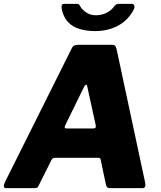

<svg xmlns="http://www.w3.org/2000/svg" viewBox="-31 -974 836 994"><path d="M0 0Q-10 0 -11 -9Q-12 -18 -2 -38L341 -725Q346 -736 355 -739Q364 -742 376 -742H550Q563 -742 567.5 -733Q572 -724 574 -713L721 -26Q723 -17 720.5 -8.5Q718 0 707 0H535Q521 0 517 -20L490 -148Q489 -157 478 -157H252Q241 -157 235 -145L167 -9Q164 -4 160.5 -2Q157 0 146 0H0ZM453 -309Q469 -309 464 -328L421 -525Q420 -535 415 -535Q410 -535 405 -526L306 -324Q303 -315 304.5 -312Q306 -309 314 -309ZM651 -954Q661 -954 664 -945Q667 -936 662 -926Q643 -888 612 -862.5Q581 -837 542.5 -825Q504 -813 462 -813Q418 -813 381 -824Q344 -835 320 -861Q296 -887 288 -931Q287 -940 289 -947Q291 -954 303 -954H369Q377 -954 380.5 -947.5Q384 -941 390 -932Q399 -922 410.5 -913Q422 -904 435.5 -899.5Q449 -895 466 -895Q493 -895 519 -907Q545 -919 561 -942Q566 -949 572.5 -951.5Q579 -954 584 -954Z"/></svg>

Font: Libre Franklin ExtraBold
Style: Italic
Weight: 800
Italic angle: -8°
Designer: Pablo Impallari, Rodrigo Fuenzalida, Nhung Nguyen
Foundry: Impallari Type
Version: Version 3.000